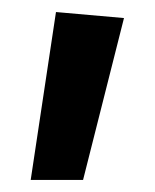

<svg xmlns="http://www.w3.org/2000/svg" viewBox="-20 -730 257 319"><path d="M73 -710 186 -700 118 -431H31Z"/></svg>

Font: Maitree Semibold
Style: Regular
Weight: 600
Designer: CadsonDemak Team
Foundry: CadsonDemak
Version: Version 1.000